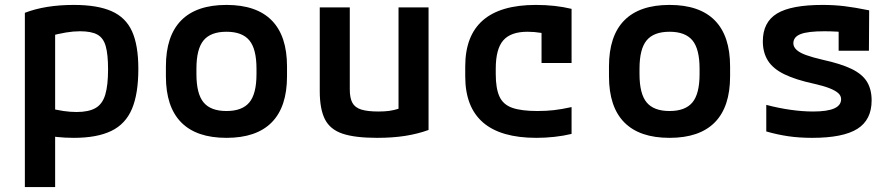

<svg xmlns="http://www.w3.org/2000/svg" viewBox="-20 -550 3640 780"><path d="M81 -498Q164 -530 280 -530Q376 -530 433.5 -504.5Q491 -479 516.5 -422.5Q542 -366 542 -270Q542 -169 516 -107.5Q490 -46 432 -18Q374 10 280 10Q244 10 211.5 6.5Q179 3 150 -4L171 -113Q210 -103 238 -99Q266 -95 291 -95Q340 -95 368 -111Q396 -127 407.5 -165Q419 -203 419 -268Q419 -329 409.5 -362.5Q400 -396 375.5 -409.5Q351 -423 305 -423Q278 -423 248 -418Q218 -413 176 -402L204 -467V210H81Z M900 10Q778 10 716 -53Q654 -116 654 -240V-280Q654 -404 716 -467Q778 -530 900 -530Q1022 -530 1084 -467Q1146 -404 1146 -280V-240Q1146 -116 1084 -53Q1022 10 900 10ZM900 -99Q964 -99 993 -134Q1022 -169 1022 -249V-271Q1022 -351 993 -386Q964 -421 900 -421Q836 -421 807 -386Q778 -351 778 -271V-249Q778 -169 807 -134Q836 -99 900 -99Z M1512 10Q1422 10 1371.5 -7Q1321 -24 1300 -65.5Q1279 -107 1279 -180V-520H1401V-187Q1401 -152 1411.5 -132.5Q1422 -113 1447.5 -105Q1473 -97 1518 -97Q1542 -97 1561 -99.5Q1580 -102 1603.5 -109.5Q1627 -117 1662 -131L1599 -54V-520H1721V-22Q1677 -6 1626 2Q1575 10 1512 10Z M2159 10Q1870 10 1870 -240V-280Q1870 -530 2157 -530Q2236 -530 2302 -514V-294H2180V-497L2230 -404Q2206 -412 2178 -416.5Q2150 -421 2123 -421Q2055 -421 2024.5 -386Q1994 -351 1994 -271V-249Q1994 -191 2009 -158Q2024 -125 2061 -112Q2098 -99 2163 -99Q2199 -99 2230 -102.5Q2261 -106 2302 -115V-6Q2269 2 2232 6Q2195 10 2159 10Z M2700 10Q2578 10 2516 -53Q2454 -116 2454 -240V-280Q2454 -404 2516 -467Q2578 -530 2700 -530Q2822 -530 2884 -467Q2946 -404 2946 -280V-240Q2946 -116 2884 -53Q2822 10 2700 10ZM2700 -99Q2764 -99 2793 -134Q2822 -169 2822 -249V-271Q2822 -351 2793 -386Q2764 -421 2700 -421Q2636 -421 2607 -386Q2578 -351 2578 -271V-249Q2578 -169 2607 -134Q2636 -99 2700 -99Z M3279 10Q3227 10 3182.5 3.5Q3138 -3 3093 -16V-124Q3142 -111 3191 -104Q3240 -97 3283 -97Q3341 -97 3369 -109.5Q3397 -122 3397 -147Q3397 -161 3385.5 -171.5Q3374 -182 3350 -191.5Q3326 -201 3286 -210Q3212 -226 3166 -248.5Q3120 -271 3099.5 -304Q3079 -337 3079 -382Q3079 -460 3136.5 -495Q3194 -530 3322 -530Q3368 -530 3410 -525Q3452 -520 3511 -508L3510 -344H3387V-484L3441 -416Q3407 -420 3380 -421.5Q3353 -423 3329 -423Q3262 -423 3232.5 -411.5Q3203 -400 3203 -374Q3203 -360 3215.5 -348Q3228 -336 3254 -326.5Q3280 -317 3323 -307Q3396 -291 3439.5 -270Q3483 -249 3502 -218Q3521 -187 3521 -142Q3521 -63 3463 -26.5Q3405 10 3279 10Z"/></svg>

Font: M PLUS Code Latin Expanded SemiBold
Style: Regular
Weight: 600
Width: 7
Designer: Coji Morishita
Foundry: UNDERFOREST DESIGN
Version: Version 1.002; ttfautohint (v1.8.3)